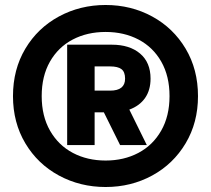

<svg xmlns="http://www.w3.org/2000/svg" viewBox="-20 -734 846 769"><path d="M32 -349Q32 -456 81.5 -539Q131 -622 216 -668Q301 -714 403 -714Q505 -714 589.5 -668Q674 -622 723.5 -539Q773 -456 773 -349Q773 -243 723.5 -160Q674 -77 589.5 -31Q505 15 403 15Q301 15 216 -31Q131 -77 81.5 -160Q32 -243 32 -349ZM659 -349Q659 -429 626 -487Q593 -545 535 -575.5Q477 -606 403 -606Q329 -606 271 -575.5Q213 -545 180 -487Q147 -429 147 -349Q147 -269 180.5 -210.5Q214 -152 272 -121.5Q330 -91 403 -91Q476 -91 534 -121.5Q592 -152 625.5 -210.5Q659 -269 659 -349ZM249 -555H428Q499 -555 541 -519.5Q583 -484 583 -419Q583 -373 561 -341.5Q539 -310 498 -295L568 -153H461L396 -284H359V-153H249ZM421 -371Q481 -371 481 -419Q481 -446 466.5 -457Q452 -468 421 -468H359V-371Z"/></svg>

Font: Prompt SemiBold
Style: Regular
Weight: 600
Designer: Katatrad Team
Foundry: CadsonDemak
Version: Version 1.000